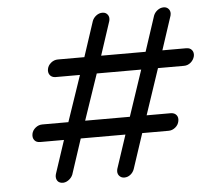

<svg xmlns="http://www.w3.org/2000/svg" viewBox="-51 -754 881 809"><g transform="rotate(-5 390.0 -350.0)"><path d="M624 -447 559 -253H663Q678 -252 685.5 -242Q693 -232 690 -217Q687 -201 674 -190.5Q661 -180 646 -180H534L485 -32Q480 -18 468.5 -9Q457 0 443 0Q429 0 420.5 -10.5Q412 -21 416 -38L463 -180H274L225 -31Q219 -17 205.5 -8Q192 1 178 -1Q163 -3 157.5 -15.5Q152 -28 158 -44L203 -180H102Q86 -180 78 -190.5Q70 -201 73 -217Q76 -232 89 -242.5Q102 -253 118 -253H228L294 -447H189Q174 -448 166.5 -458.5Q159 -469 162 -484Q165 -499 178 -509.5Q191 -520 207 -520H319L368 -669Q373 -682 385 -691Q397 -700 411 -700Q425 -700 433 -689.5Q441 -679 437 -663L390 -520H578L627 -669Q632 -682 644 -691Q656 -700 670 -700Q684 -700 692 -689.5Q700 -679 696 -663L649 -520H750Q766 -520 774 -509.5Q782 -499 779 -484Q775 -468 762.5 -457.5Q750 -447 734 -447ZM553 -447H365L299 -253H488Z"/></g></svg>

Font: Sepalumica Med
Style: Italic
Weight: 500
Italic angle: -12°
Designer: Julieta Ulanovsky
Foundry: Julieta Ulanovsky
Version: Version 7.200